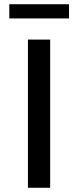

<svg xmlns="http://www.w3.org/2000/svg" viewBox="-20 -887 346 907"><path d="M306 -867V-800H24V-867ZM217 0H112V-700H217Z"/></svg>

Font: Simpel Medium
Style: Regular
Weight: 500
Designer: Janko Jovanovic
Version: Version 1.048;PS 001.048;hotconv 1.0.88;makeotf.lib2.5.64775